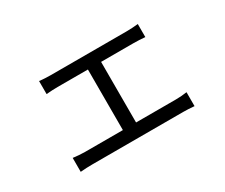

<svg xmlns="http://www.w3.org/2000/svg" viewBox="-89 -727 1133 967"><g transform="rotate(-30 478.0 -243.5)"><path d="M217 3.9H746.1C761 3.9 790.8 5 810 7.1V-73.9C790.8 -71 769.2 -68.9 746.1 -68.9H513.8V-421.2H701C723 -421.2 748.2 -420.1 769.2 -418V-494C749.3 -491.8 725.1 -490.1 701 -490.1H261C246.1 -490.1 214.8 -491.1 195 -494V-418C214.8 -420.1 246.1 -421.2 261 -421.2H437.1V-68.9H217C196 -68.9 170.1 -71 148.1 -73.9V7.1C171.2 5 196 3.9 217 3.9Z"/></g></svg>

Font: Karasuma Gothic
Style: Regular
Weight: 400
Designer: Rasmus Andersson, Ryoko Nishizuka
Foundry: Genbu
Version: Version 1.00